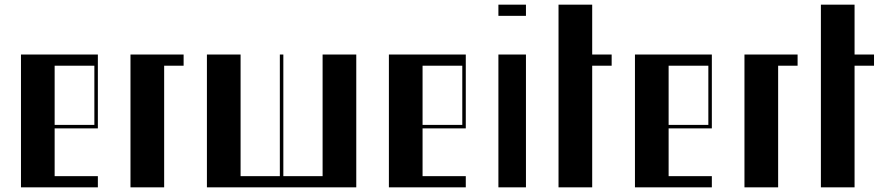

<svg xmlns="http://www.w3.org/2000/svg" viewBox="-20 -804 3801 824"><path d="M70 -570H400V-253H214.5V-48H400V0H70ZM385 -268V-522H214.5V-268Z M540 -570H768V-522H684.5V0H540Z M868 -570H1012.5V-48H1181V-570H1196V-48H1364.5V-570H1509V0H868Z M1649 -570H1979V-253H1793.5V-48H1979V0H1649ZM1964 -268V-522H1793.5V-268Z M2119 -570H2237.2V0H2119ZM2119 -784H2237.2V-736H2119Z M2377 -784H2521.5V-570H2605V-522H2521.5V0H2377Z M2705 -570H3035V-253H2849.5V-48H3035V0H2705ZM3020 -268V-522H2849.5V-268Z M3175 -570H3403V-522H3319.5V0H3175Z M3503 -784H3647.5V-570H3731V-522H3647.5V0H3503Z"/></svg>

Font: Facade Sud
Style: Regular
Weight: 100
Designer: Éléonore Fines
Foundry: Velvetyne Type Foundry
Version: Version 1.001;Glyphs 3.2 (3202)